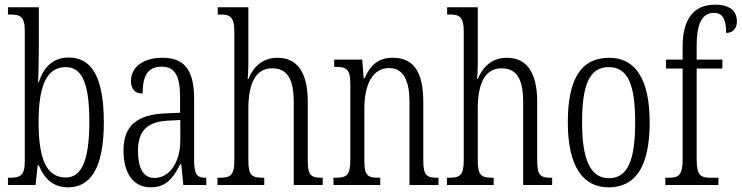

<svg xmlns="http://www.w3.org/2000/svg" viewBox="-20 -791 3171 821"><path d="M271 10C364 10 424 -67 424 -268C424 -463 371 -545 274 -545C205 -545 166 -502 145 -438H143C144 -474 146 -533 146 -569V-760H14V-729H21C67 -729 86 -722 86 -656V-101C86 -40 66 -31 22 -31H14V0H132L141 -84H146C169 -28 206 10 271 10ZM262 -32C179 -32 145 -110 145 -269C145 -428 181 -504 261 -504C333 -504 362 -430 362 -270C362 -106 329 -32 262 -32Z M624 10C693 10 721 -32 751 -89H755L764 0H862V-31H859C822 -31 810 -44 810 -108V-369C810 -497 764 -544 675 -544C592 -544 540 -504 540 -445C540 -410 557 -391 590 -391C590 -466 611 -506 671 -506C732 -506 750 -461 750 -372V-309L686 -306C566 -301 508 -253 508 -148C508 -41 557 10 624 10ZM640 -30C591 -30 570 -76 570 -145C570 -225 603 -270 697 -275L751 -278V-191C751 -100 707 -30 640 -30Z M910 0H1110V-31H1106C1060 -31 1042 -38 1042 -103V-326C1042 -438 1075 -499 1144 -499C1212 -499 1236 -447 1236 -355V0H1360V-31H1356C1311 -31 1296 -40 1296 -104V-356C1296 -484 1249 -544 1167 -544C1098 -544 1061 -500 1042 -453H1039C1040 -465 1042 -492 1042 -515V-760H911V-729H923C962 -729 982 -720 982 -657V-105C982 -39 964 -31 918 -31H910Z M1406 0H1606V-31H1600C1554 -31 1538 -38 1538 -103V-326C1538 -433 1575 -500 1644 -500C1707 -500 1731 -443 1731 -355V0H1855V-31H1851C1806 -31 1790 -39 1790 -105V-355C1790 -486 1747 -544 1660 -544C1600 -544 1565 -516 1539 -456H1535L1529 -536H1409V-505H1414C1460 -505 1478 -497 1478 -433V-105C1478 -39 1460 -31 1413 -31H1406Z M1891 0H2091V-31H2087C2041 -31 2023 -38 2023 -103V-326C2023 -438 2056 -499 2125 -499C2193 -499 2217 -447 2217 -355V0H2341V-31H2337C2292 -31 2277 -40 2277 -104V-356C2277 -484 2230 -544 2148 -544C2079 -544 2042 -500 2023 -453H2020C2021 -465 2023 -492 2023 -515V-760H1892V-729H1904C1943 -729 1963 -720 1963 -657V-105C1963 -39 1945 -31 1899 -31H1891Z M2582 10C2697 10 2758 -77 2758 -268C2758 -453 2697 -544 2585 -544C2465 -544 2408 -454 2408 -268C2408 -79 2473 10 2582 10ZM2584 -29C2503 -29 2469 -111 2469 -268C2469 -425 2499 -504 2583 -504C2667 -504 2696 -425 2696 -268C2696 -112 2667 -29 2584 -29Z M2825 0H3052V-31H3019C2977 -31 2959 -40 2959 -108V-498H3069V-536H2959V-598C2959 -681 2978 -736 3033 -736C3075 -736 3085 -699 3085 -650C3115 -650 3131 -671 3131 -699C3131 -744 3102 -771 3037 -771C2948 -771 2899 -711 2899 -593V-536H2828V-498H2899V-108C2899 -40 2880 -31 2839 -31H2825Z"/></svg>

Font: Noto Serif Myanmar ExtraCondensed Light
Style: Regular
Weight: 300
Width: 2
Designer: Ben Mitchell and the Monotype Design Team
Foundry: Monotype Imaging Inc.
Version: Version 2.106